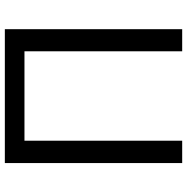

<svg xmlns="http://www.w3.org/2000/svg" viewBox="-10 -744 754 773"><g transform="rotate(-90 366.5 -357.0)"><path d="M97 0V-714H636V0H547V-635H187V0Z"/></g></svg>

Font: Noto Sans Living
Style: Regular
Weight: 400
Designer: Monotype Design Team
Foundry: Monotype Imaging Inc.
Version: Version 2.013; ttfautohint (v1.8.4.7-5d5b)